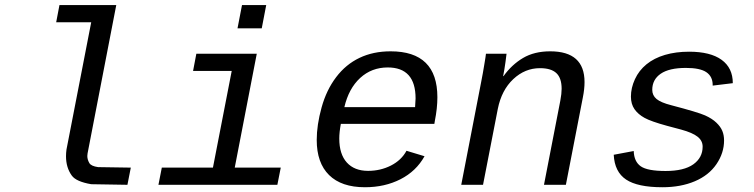

<svg xmlns="http://www.w3.org/2000/svg" viewBox="-20 -745 3040 774"><path d="M375.5 -71.3 507.3 -69.3 493.7 0 347.7 -2.4Q287.1 -12.7 269.5 -37.1Q246.1 -69.3 246.1 -115.2Q246.1 -128.4 248 -142.1L347.7 -655.3H206.5L219.7 -724.6H448.7L333 -126.5Q332 -121.1 332 -116.2Q332 -101.6 340.3 -87.4Q347.7 -75.2 375.5 -71.3ZM377.9 -69.3ZM333 -126.5ZM349.1 0Z M926.3 -69.3H1111.8L1098.1 0H618.7L632.3 -69.3H838.4L914.1 -459H758.3L771.5 -528.3H1015.1ZM937.5 -630.9 955.6 -724.6H1053.2L1035.2 -630.9Z M1354 -245.6Q1347.7 -211.9 1347.7 -186.5Q1347.7 -123.5 1378.2 -89.8Q1408.7 -56.2 1463.9 -56.2Q1513.7 -56.2 1555.9 -77.6Q1598.1 -99.1 1618.7 -137.2L1691.4 -115.2Q1657.7 -54.7 1594.5 -22.5Q1531.2 9.8 1451.2 9.8Q1356.4 9.8 1306.6 -39.3Q1256.8 -88.4 1256.8 -180.7Q1256.8 -241.2 1276.4 -311.8Q1295.9 -382.3 1335 -433.8Q1374 -485.4 1429.2 -511.7Q1484.4 -538.1 1554.7 -538.1Q1743.2 -538.1 1743.2 -353Q1743.2 -308.6 1732.9 -257.3L1731 -245.6ZM1543 -473.1Q1478 -473.1 1431.9 -430.7Q1385.7 -388.2 1368.2 -313H1653.3L1655.3 -348.1Q1655.3 -473.1 1543 -473.1Z M2172.9 0 2238.8 -339.4Q2244.1 -367.7 2244.1 -387.2Q2244.1 -430.2 2222.9 -450.2Q2201.7 -470.2 2156.7 -470.2Q2096.2 -470.2 2049.1 -426Q2002 -381.8 1986.8 -306.2L1927.2 0H1839.4L1919.9 -415.5Q1923.3 -432.1 1926.5 -450.4Q1929.7 -468.8 1932.4 -485.1Q1935.1 -501.5 1937 -513.2Q1939 -524.9 1939 -528.3H2022Q2022 -525.4 2017.8 -495.4Q2013.7 -465.3 2008.3 -438H2009.8Q2043 -484.4 2088.4 -511.2Q2133.8 -538.1 2198.2 -538.1Q2336.4 -538.1 2336.4 -414.1Q2336.4 -386.2 2329.6 -352.1L2261.2 0Z M2650.4 9.8Q2550.3 9.8 2503.9 -21.2Q2457.5 -52.2 2454.1 -121.1L2534.7 -136.2Q2536.1 -93.3 2563.2 -74.5Q2590.3 -55.7 2663.1 -55.7Q2737.3 -55.7 2774.9 -82.5Q2812.5 -109.4 2812.5 -153.8Q2812.5 -177.7 2792.2 -193.8Q2772 -210 2725.6 -222.7L2668.9 -237.8Q2604.5 -255.4 2578.4 -269.8Q2552.2 -284.2 2537.8 -304.9Q2523.4 -325.7 2523.4 -355.5Q2523.4 -390.6 2539.6 -425.8Q2555.7 -460.9 2586.2 -485.8Q2616.7 -510.7 2660.6 -523.7Q2704.6 -536.6 2757.8 -536.6Q2843.8 -536.6 2888.9 -503.9Q2934.1 -471.2 2934.1 -409.7L2853 -399.9V-402.3Q2853 -436.5 2827.6 -453.9Q2802.2 -471.2 2745.1 -471.2Q2677.7 -471.2 2643.6 -447.8Q2609.4 -424.3 2609.4 -382.8Q2609.4 -360.4 2626.7 -345.9Q2644 -331.5 2686 -320.8Q2793.9 -292.5 2822.3 -279.8Q2850.6 -267.1 2867.7 -250.7Q2884.8 -234.4 2891.8 -217.3Q2898.9 -200.2 2898.9 -178.7Q2898.9 -128.4 2868.2 -83.3Q2837.4 -38.1 2780.8 -14.2Q2724.1 9.8 2650.4 9.8Z"/></svg>

Font: Liberation Mono
Style: Italic
Weight: 400
Italic angle: -12°
Monospace: yes
Designer: Steve Matteson
Foundry: Ascender Corporation
Version: Version 2.1.5